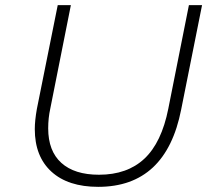

<svg xmlns="http://www.w3.org/2000/svg" viewBox="-20 -720 833 745"><path d="M115 -219Q115 -252 123 -297L204 -700H255L175 -298Q167 -262 167 -222Q167 -134 218 -88Q269 -42 364 -42Q474 -42 540.5 -104.5Q607 -167 633 -298L713 -700H764L683 -295Q624 5 361 5Q244 5 179.5 -54Q115 -113 115 -219Z"/></svg>

Font: Idrija
Style: Italic
Weight: 300
Italic angle: -11.3°
Designer: Julieta Ulanovsky
Foundry: Julieta Ulanovsky
Version: Version 7.200